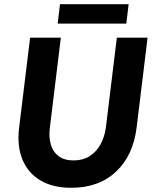

<svg xmlns="http://www.w3.org/2000/svg" viewBox="-20 -880 734 912"><path d="M318 12Q231 12 172 -23Q113 -58 86.5 -122.5Q60 -187 71 -275L123 -701H269L217 -275Q211 -230 221 -194.5Q231 -159 258 -138.5Q285 -118 330 -118Q374 -118 406 -138.5Q438 -159 457.5 -194.5Q477 -230 483 -275L535 -701H681L629 -275Q613 -142 531.5 -65Q450 12 318 12ZM254 -768 265 -860H591L580 -768Z"/></svg>

Font: Inclusive Sans
Style: Bold Italic
Weight: 700
Italic angle: -7°
Designer: Olivia King
Foundry: Olivia King
Version: Version 2.004